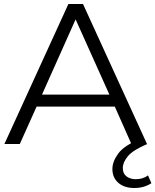

<svg xmlns="http://www.w3.org/2000/svg" viewBox="-20 -720 777 960"><path d="M2 0 322 -700H395L715 0H637L554 -187H163L79 0ZM190 -247H527L358 -623ZM652 220Q601 220 571.5 194Q542 168 542 125Q542 88 571 48Q600 8 683 -27L716 0Q644 31 619 61.5Q594 92 594 120Q594 148 612.5 162Q631 176 659 176Q695 176 720 157L737 196Q700 220 652 220Z"/></svg>

Font: Montserrat
Style: Regular
Weight: 400
Designer: Julieta Ulanovsky
Foundry: Julieta Ulanovsky
Version: Version 9.000; ttfautohint (v1.8.4.7-5d5b)